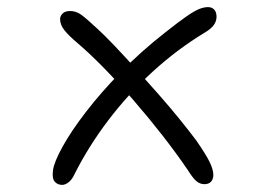

<svg xmlns="http://www.w3.org/2000/svg" viewBox="-20 -587 740 540"><path d="M155 -67Q142 -67 134 -76Q126 -85 129 -108Q132 -131 156 -174.5Q180 -218 221.5 -272Q263 -326 319.5 -384Q376 -442 445 -496Q484 -527 506 -542Q528 -557 541 -562Q554 -567 565 -567Q576 -567 582.5 -560Q589 -553 589 -540Q589 -528 582 -517.5Q575 -507 557 -496Q479 -449 409.5 -385.5Q340 -322 284 -248Q228 -174 189 -96Q182 -81 172.5 -74Q163 -67 155 -67ZM555 -69Q543 -69 533 -77Q523 -85 508 -109Q476 -156 437 -206Q398 -256 356 -304.5Q314 -353 273.5 -394.5Q233 -436 199 -465Q175 -485 162 -501Q149 -517 149 -533Q149 -542 156 -549Q163 -556 177 -556Q194 -556 208.5 -545.5Q223 -535 253 -507Q273 -489 301.5 -459Q330 -429 362.5 -393Q395 -357 427.5 -320Q460 -283 487 -249.5Q514 -216 532 -192Q561 -150 570.5 -129.5Q580 -109 580 -95Q580 -83 573.5 -76Q567 -69 555 -69Z"/></svg>

Font: Shantell Sans Light
Style: Regular
Weight: 300
Designer: Stephen Nixon, Anya Danilova, Shantell Martin
Foundry: Arrow Type
Version: Version 1.011;[c5ecc13dd]